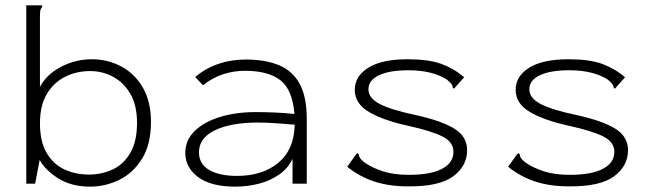

<svg xmlns="http://www.w3.org/2000/svg" viewBox="-20 -685 2440 716"><path d="M316 11Q246 11 197 -20Q148 -51 128 -89L111 0H78V-665H137V-658Q132 -654 130.5 -647Q129 -640 129 -623V-361Q153 -407 207 -435.5Q261 -464 322 -464Q383 -464 433.5 -436.5Q484 -409 513.5 -357Q543 -305 543 -231Q543 -147 510 -93.5Q477 -40 425 -14.5Q373 11 316 11ZM312 -34Q358 -34 399 -52.5Q440 -71 465.5 -114Q491 -157 491 -227Q491 -291 467 -333.5Q443 -376 403 -398Q363 -420 316 -420Q266 -420 223.5 -399Q181 -378 155 -335Q129 -292 129 -225Q129 -158 153.5 -115.5Q178 -73 219.5 -53.5Q261 -34 312 -34Z M857 11Q767 11 719 -24.5Q671 -60 671 -115Q671 -162 705.5 -196Q740 -230 799.5 -248.5Q859 -267 934 -267Q964 -267 1002.5 -265.5Q1041 -264 1078 -260Q1071 -350 1026 -385.5Q981 -421 893 -421Q851 -421 811.5 -408Q772 -395 737 -367L708 -398Q786 -463 897 -463Q969 -463 1020 -442Q1071 -421 1097.5 -372.5Q1124 -324 1124 -241V0H1071V-93Q1055 -58 1021.5 -34.5Q988 -11 945.5 0Q903 11 857 11ZM722 -117Q722 -73 760.5 -51Q799 -29 864 -29Q959 -29 1018 -78Q1077 -127 1079 -220Q1047 -223 1008.5 -225.5Q970 -228 942 -228Q842 -228 782 -199.5Q722 -171 722 -117Z M1502 10Q1431 10 1376 -8Q1321 -26 1275 -63L1306 -107L1313 -114L1318 -110Q1318 -103 1322 -96.5Q1326 -90 1338 -80Q1368 -59 1408.5 -46Q1449 -33 1505 -33Q1586 -33 1628.5 -55.5Q1671 -78 1671 -119Q1671 -155 1631 -175.5Q1591 -196 1506 -215Q1412 -235 1357.5 -266.5Q1303 -298 1303 -350Q1303 -401 1353.5 -432.5Q1404 -464 1500 -464Q1578 -464 1625 -447Q1672 -430 1711 -397L1679 -361L1673 -354L1668 -359Q1668 -366 1663.5 -371.5Q1659 -377 1647 -388Q1592 -423 1503 -423Q1433 -423 1393.5 -404.5Q1354 -386 1354 -352Q1354 -319 1396.5 -297Q1439 -275 1530 -256Q1629 -234 1675.5 -204.5Q1722 -175 1722 -125Q1722 -66 1670 -27.5Q1618 11 1502 10Z M2102 10Q2031 10 1976 -8Q1921 -26 1875 -63L1906 -107L1913 -114L1918 -110Q1918 -103 1922 -96.5Q1926 -90 1938 -80Q1968 -59 2008.5 -46Q2049 -33 2105 -33Q2186 -33 2228.5 -55.5Q2271 -78 2271 -119Q2271 -155 2231 -175.5Q2191 -196 2106 -215Q2012 -235 1957.5 -266.5Q1903 -298 1903 -350Q1903 -401 1953.5 -432.5Q2004 -464 2100 -464Q2178 -464 2225 -447Q2272 -430 2311 -397L2279 -361L2273 -354L2268 -359Q2268 -366 2263.5 -371.5Q2259 -377 2247 -388Q2192 -423 2103 -423Q2033 -423 1993.5 -404.5Q1954 -386 1954 -352Q1954 -319 1996.5 -297Q2039 -275 2130 -256Q2229 -234 2275.5 -204.5Q2322 -175 2322 -125Q2322 -66 2270 -27.5Q2218 11 2102 10Z"/></svg>

Font: Inconsolata Expanded Light
Style: Regular
Weight: 300
Width: 7
Monospace: yes
Designer: Raph Levien, Cyreal, Brenton Simpson
Foundry: Raph Levien, Cyreal, Google
Version: Version 3.001; ttfautohint (v1.8.2.53-6de2)